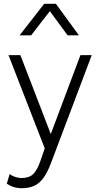

<svg xmlns="http://www.w3.org/2000/svg" viewBox="-20 -772 522 1017"><path d="M94 225Q75.5 225 56.8 220Q38 215 16 201L31 150Q46 161 63.2 166Q80.5 171 93 171Q135 171 156 149.8Q177 128.5 192 86L217 14L25 -480H88L249 -62L406 -480H466L250 92Q229.5 146 206.8 174.8Q184 203.5 156.5 214.2Q129 225 94 225ZM84 -585 214 -752H276L398 -585H338L244 -713L145 -585Z"/></svg>

Font: Geologica Cursive Thin
Style: Regular
Weight: 250
Designer: Sindre Bremnes, Frode Helland
Foundry: Monokrom Skriftforlag AS
Version: Version 1.010;gftools[0.9.28]